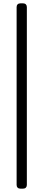

<svg xmlns="http://www.w3.org/2000/svg" viewBox="-20 -916 259 1144"><path d="M118 208H101Q91 208 85 202Q79 196 79 186V-874Q79 -884 85 -890Q91 -896 101 -896H118Q128 -896 134 -890Q140 -884 140 -874V186Q140 196 134 202Q128 208 118 208Z"/></svg>

Font: Hezaedrus Light
Style: Regular
Weight: 300
Designer: Hubert & Fischer
Foundry: Hubert & Fischer
Version: Version 1.10;September 3, 2019;FontCreator 11.5.0.2425 64-bi